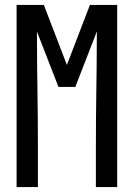

<svg xmlns="http://www.w3.org/2000/svg" viewBox="-20 -755 540 775"><path d="M47 0V-735H157L250 -493L343 -735H453V0H367V-147Q367 -211 367.5 -275.5Q368 -340 369 -404L370 -478Q370 -515 370.5 -553Q371 -591 371 -628L284 -404H216L129 -628Q129 -591 129.5 -553Q130 -515 130 -478L131 -404Q132 -340 132.5 -275.5Q133 -211 133 -147V0Z"/></svg>

Font: Iosevka Fixed Medium
Style: Regular
Weight: 500
Monospace: yes
Designer: Belleve Invis
Foundry: Belleve Invis
Version: Version 32.3.0